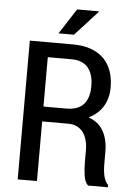

<svg xmlns="http://www.w3.org/2000/svg" viewBox="-59 -936 686 980"><g transform="rotate(5 283.5 -445.5)"><path d="M168 -305.7Q168 -229.5 168 0Q143.6 0 69.3 0Q69.3 -33.2 69.3 -84Q69.3 -233.4 69.3 -533.2Q69.3 -577.1 69.3 -710.9Q124 -710.9 290 -710.9Q390.6 -710.9 446.3 -658.2Q501 -605.5 501 -507.8Q501 -453.1 475.6 -411.1Q450.2 -370.1 402.3 -346.7Q455.1 -328.1 478.5 -285.2Q502.9 -242.2 502.9 -178.7Q502.9 -157.2 502.9 -116.2Q502.9 -83 508.8 -55.7Q515.6 -27.3 531.2 -11.7Q531.2 -7.8 531.2 0Q505.9 0 429.7 0Q413.1 -15.6 408.2 -48.8Q403.3 -81.1 403.3 -117.2Q403.3 -136.7 403.3 -176.8Q403.3 -237.3 377 -271.5Q349.6 -305.7 301.8 -305.7Q257.8 -305.7 168 -305.7ZM168 -381.8Q197.3 -381.8 285.2 -381.8Q344.7 -381.8 374 -414.1Q402.3 -446.3 402.3 -506.8Q402.3 -567.4 375 -600.6Q346.7 -634.8 290 -634.8Q249 -634.8 168 -634.8Q168 -571.3 168 -381.8ZM295.9 -890.6Q323.2 -890.6 406.2 -890.6Q406.2 -889.6 407.2 -887.7Q377.9 -856.4 291 -760.7Q271.5 -760.7 211.9 -760.7Q232.4 -793 295.9 -890.6Z"/></g></svg>

Font: Noto Sans Hebrew DECATHLON 
Style: Regular
Weight: 400
Designer: Monotype Design team
Version: Version 1.03 uh